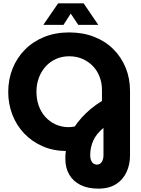

<svg xmlns="http://www.w3.org/2000/svg" viewBox="-20 -905 840 1143"><path d="M565 218Q503 218 459 196Q415 174 392 134Q369 94 369 41Q369 30 369.5 18.5Q370 7 372 -6Q295 -7 232 -35Q169 -63 123.5 -111Q78 -159 53.5 -222.5Q29 -286 29 -358Q29 -432 54.5 -496Q80 -560 127.5 -608.5Q175 -657 242 -684.5Q309 -712 391 -712Q473 -712 540 -686Q607 -660 655 -612Q703 -564 728.5 -501Q754 -438 754 -364V21Q754 74 733.5 119Q713 164 671 191Q629 218 565 218ZM556 75Q575 75 585.5 59.5Q596 44 596 19V-144Q575 -126 559.5 -107Q544 -88 535 -67.5Q526 -47 521.5 -25.5Q517 -4 517 19Q517 37 522 49.5Q527 62 536.5 68.5Q546 75 556 75ZM385 -148Q396 -148 405.5 -149Q415 -150 425 -152Q443 -179 467 -205.5Q491 -232 521 -257Q551 -282 587 -304V-369Q587 -412 572.5 -449Q558 -486 531.5 -513Q505 -540 469.5 -555Q434 -570 392 -570Q350 -570 314.5 -554.5Q279 -539 252.5 -510Q226 -481 211.5 -442.5Q197 -404 197 -359Q197 -314 210.5 -276Q224 -238 249.5 -209.5Q275 -181 309.5 -165Q344 -149 385 -148ZM238 -757 326 -885H478L565 -757H446L401 -824L358 -757Z"/></svg>

Font: MuseoModerno Thin
Style: Bold
Weight: 700
Version: Version 1.003